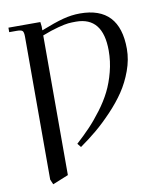

<svg xmlns="http://www.w3.org/2000/svg" viewBox="-97 -790 918 1067"><g transform="rotate(-10 362.5 -256.5)"><path d="M22 -676.8V-702.1H202.1L205.1 -676.8V-654.8Q281.7 -685.1 330.3 -698Q378.9 -710.9 426.8 -710.9Q649.9 -710.9 649.9 -472.2Q649.9 -411.6 627.4 -350.1Q605 -288.6 571 -238Q537.1 -187.5 489 -137Q440.9 -86.4 397.2 -50Q353.5 -13.7 304.2 21L287.1 0Q330.1 -39.1 364.3 -75Q398.4 -110.8 434.6 -158.9Q470.7 -207 494.4 -254.4Q518.1 -301.8 533.4 -360.6Q548.8 -419.4 548.8 -480Q548.8 -669.9 397 -669.9Q372.1 -669.9 353.8 -668.2Q335.4 -666.5 295.7 -656.2Q255.9 -646 205.1 -626V162.1L116.2 198.2L104 169.9V-637.2Q104 -662.1 96.9 -669.4Q89.8 -676.8 64.9 -676.8Z"/></g></svg>

Font: Dihjauti S
Style: Bold
Weight: 700
Designer: T. Christopher White
Version: Version 3.0.0